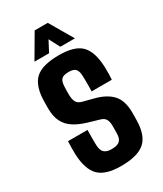

<svg xmlns="http://www.w3.org/2000/svg" viewBox="-196 -848 794 933"><g transform="rotate(-30 201.5 -381.5)"><path d="M197.9 9.1Q111 9.1 73.7 -28.5Q36.4 -66 32.7 -152Q32.2 -169.5 32.6 -192Q33 -214.6 33.7 -224.9H143.1Q142.5 -197.8 142.5 -175.6Q142.5 -153.3 143 -139.1Q144.4 -109.2 158 -97.2Q171.6 -85.2 197.9 -85.2Q229.9 -85.2 243.9 -97.2Q258 -109.2 258.2 -139.1Q258.4 -152.2 258.4 -157Q258.5 -161.8 258.6 -166.3Q258.6 -170.8 258.5 -183.1Q258.2 -204.8 250.7 -218.2Q243.1 -231.6 223.1 -237.4L159.4 -256.1Q117.6 -268.7 88.7 -287.5Q59.8 -306.3 44.9 -335.7Q30 -365 29.6 -409Q29.5 -418.8 29.6 -427.6Q29.7 -436.5 29.9 -445.5Q30.1 -533.2 69 -571.2Q107.8 -609.1 203.9 -609.1Q291.7 -609.1 328.1 -572.3Q364.6 -535.6 368.4 -451.1Q369.1 -433.7 368.8 -410.7Q368.4 -387.7 367.4 -377H253.9Q254.5 -388.3 254.7 -405.7Q254.9 -423.1 254.7 -439.7Q254.5 -456.3 254 -464.9Q252.8 -492.4 241.9 -503.6Q231.1 -514.9 203.9 -514.9Q175.2 -514.9 163.8 -503.6Q152.5 -492.4 151.5 -464.9Q151 -451.9 150.6 -444.7Q150.3 -437.4 150.5 -419.4Q150.7 -395.2 157.6 -379.2Q164.5 -363.2 189.4 -356.2L246.1 -341.6Q309.5 -325.8 341.6 -291.3Q373.8 -256.9 373.8 -189.5Q373.8 -180.1 373.7 -169.3Q373.6 -158.6 373.4 -148.8Q372.9 -64.5 332.7 -27.7Q292.6 9.1 197.9 9.1ZM85.7 -640.9 162.5 -772.1H235.9L312.7 -640.9H230.8L199.3 -701.1L167.6 -640.9Z"/></g></svg>

Font: Big Shoulders Display SC Thin
Style: Regular
Weight: 100
Designer: Patric King
Foundry: XO Type Co
Version: Version 2.002